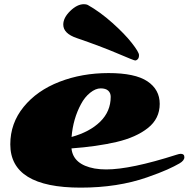

<svg xmlns="http://www.w3.org/2000/svg" viewBox="-20 -861 885 901"><path d="M828.1 -139.2Q845.2 -139.2 845.2 -123.3Q845.2 -107.4 822 -94Q798.8 -80.6 764.6 -65.2Q730.5 -49.8 670.4 -28.8Q532.2 19.5 358.4 19.5Q28.3 19.5 28.3 -183.6Q28.3 -282.7 91.1 -359.6Q153.8 -436.5 259.3 -477.3Q364.7 -518.1 489.3 -518.1Q613.8 -518.1 671.6 -479.5Q729.5 -440.9 729.5 -373.5Q729.5 -304.2 674.1 -260.3Q618.7 -216.3 526.9 -194.8Q434.6 -173.3 315.4 -164.6Q323.2 -88.9 423.8 -70.3Q449.7 -65.9 478.5 -65.9Q592.8 -65.9 808.1 -134.8Q821.3 -139.2 828.1 -139.2ZM315.9 -218.3Q400.9 -241.7 450.2 -290Q499.5 -338.4 499.5 -406.7Q499.5 -424.8 487.8 -435.5Q476.1 -446.3 452.4 -446.3Q428.7 -446.3 403.1 -425.8Q377.4 -405.3 359.9 -372.1Q322.8 -303.2 315.9 -218.3ZM391.6 -837.9Q449.7 -805.2 507.6 -753.4Q565.4 -701.7 598.9 -658.9Q632.3 -616.2 632.3 -602.5Q632.3 -588.9 626.2 -583Q620.1 -577.1 614.5 -577.1Q608.9 -577.1 530.5 -610.6Q452.1 -644 340.8 -682.1Q276.9 -703.6 276.9 -745.6Q276.9 -777.8 309.6 -809.6Q342.3 -841.3 373.5 -841.3Q385.3 -841.3 391.6 -837.9Z"/></svg>

Font: Sonsie One
Style: Regular
Weight: 400
Designer: Riccardo De Franceschi
Foundry: Sorkin Type Co
Version: Version 1.003